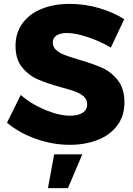

<svg xmlns="http://www.w3.org/2000/svg" viewBox="-20 -735 686 989"><path d="M325 -565Q291 -565 271.5 -552.5Q252 -540 252 -516Q252 -493 269 -477.5Q286 -462 311 -452.5Q336 -443 385 -428Q458 -407 505.5 -386Q553 -365 587 -321.5Q621 -278 621 -208Q621 -138 584 -88.5Q547 -39 482.5 -14Q418 11 339 11Q252 11 165.5 -19.5Q79 -50 16 -103L87 -246Q140 -199 212.5 -169Q285 -139 341 -139Q382 -139 405.5 -154Q429 -169 429 -198Q429 -222 411.5 -238Q394 -254 367.5 -263.5Q341 -273 293 -286Q221 -306 174 -326.5Q127 -347 93.5 -388.5Q60 -430 60 -499Q60 -564 94.5 -613Q129 -662 192.5 -688.5Q256 -715 340 -715Q416 -715 490 -693.5Q564 -672 620 -636L551 -490Q495 -523 431.5 -544Q368 -565 325 -565ZM259 60H404L330 234H227Z"/></svg>

Font: Montserrat arm2
Style: Bold
Weight: 700
Designer: Julieta Ulanovsky
Foundry: Julieta Ulanovsky
Version: Version 6.000